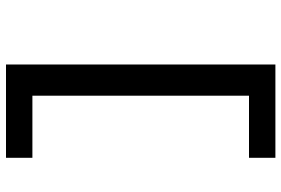

<svg xmlns="http://www.w3.org/2000/svg" viewBox="-169 -631 938 640"><g transform="rotate(90 300.0 -311.0)"><path d="M195 138V-760H506V-672H299V50H506V138Z"/></g></svg>

Font: IBM Plex Mono SmBld
Style: Regular
Weight: 600
Monospace: yes
Designer: Mike Abbink, Paul van der Laan, Pieter van Rosmalen
Foundry: Bold Monday
Version: Version 2.3